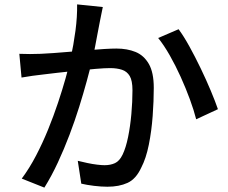

<svg xmlns="http://www.w3.org/2000/svg" viewBox="-20 -816 1040 874"><path d="M448 -784Q445 -769 441 -750Q437 -731 434 -715Q430 -695 424.5 -665.5Q419 -636 413 -604.5Q407 -573 400 -544Q390 -502 375 -447Q360 -392 340.5 -329.5Q321 -267 296.5 -202.5Q272 -138 243.5 -76.5Q215 -15 182 38L79 -3Q114 -50 144 -107.5Q174 -165 199 -226.5Q224 -288 244 -348Q264 -408 278.5 -459.5Q293 -511 301 -548Q315 -612 323.5 -676Q332 -740 331 -796ZM793 -683Q816 -652 842 -605Q868 -558 893.5 -505Q919 -452 939.5 -403Q960 -354 972 -319L873 -273Q863 -313 844.5 -363.5Q826 -414 802.5 -466Q779 -518 752.5 -564.5Q726 -611 700 -643ZM68 -571Q93 -570 116.5 -570Q140 -570 165 -571Q189 -572 224 -574.5Q259 -577 299.5 -580.5Q340 -584 380.5 -587.5Q421 -591 455 -593Q489 -595 510 -595Q559 -595 597 -579.5Q635 -564 657.5 -525Q680 -486 680 -416Q680 -357 675 -288.5Q670 -220 657.5 -157.5Q645 -95 623 -53Q599 -1 560.5 16.5Q522 34 469 34Q441 34 408 30Q375 26 350 20L334 -84Q354 -79 377.5 -74Q401 -69 422 -66.5Q443 -64 456 -64Q483 -64 503.5 -73.5Q524 -83 538 -112Q553 -143 563 -192Q573 -241 578 -297Q583 -353 583 -405Q583 -449 570.5 -470Q558 -491 535 -498.5Q512 -506 481 -506Q457 -506 415.5 -502.5Q374 -499 327 -494Q280 -489 240 -484.5Q200 -480 177 -477Q158 -475 128.5 -471Q99 -467 78 -463Z"/></svg>

Font: Noto Sans JP Thin Medium
Style: Regular
Weight: 500
Version: Version 2.004-H2;hotconv 1.0.118;makeotfexe 2.5.65603